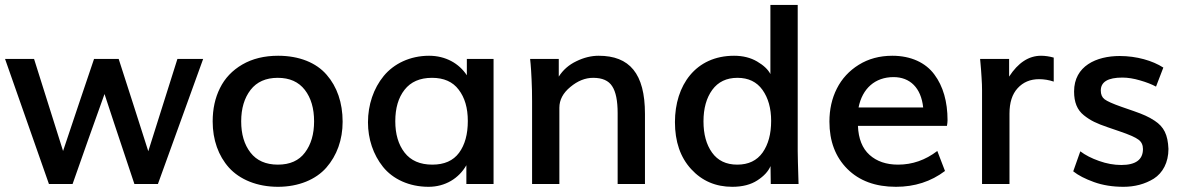

<svg xmlns="http://www.w3.org/2000/svg" viewBox="-29 -737 4763 769"><path d="M261.7 0 325.2 -180.2 389.6 -360.4C400.9 -325.7 440.4 -205.6 509.3 0H603.5L784.7 -501H681.6C629.4 -336.9 590.8 -213.9 564.9 -131.3L505.9 -315.9L446.3 -501H347.7L288.6 -326.2L223.6 -132.3C197.8 -213.9 158.7 -336.9 107.4 -501H-8.8L167 0Z M1084.5 11.2C1167 11.2 1236.3 -18.1 1277.8 -65.4C1320.3 -113.8 1343.3 -177.2 1343.3 -249.5C1343.3 -325.7 1320.8 -390.1 1279.3 -437.5C1237.8 -485.8 1169.4 -513.7 1085 -513.7C1029.8 -513.7 981.9 -502 941.4 -478.5C901.4 -455.1 871.6 -423.8 852.1 -384.3C832.5 -345.2 822.8 -300.8 822.8 -250.5C822.8 -176.8 845.7 -112.8 888.2 -65.4C931.2 -18.1 1000.5 11.2 1084.5 11.2ZM1084 -77.6C1035.6 -77.6 999 -93.8 974.1 -126C949.2 -158.2 937 -199.7 937 -251C937 -302.7 949.7 -344.7 974.6 -377C999.5 -409.2 1036.1 -425.3 1083.5 -425.3C1130.9 -425.3 1167 -409.2 1191.9 -377C1216.8 -344.7 1229 -302.7 1229 -251C1229 -199.7 1216.8 -158.2 1192.4 -126C1168.5 -93.8 1132.3 -77.6 1084 -77.6Z M1702.6 -77.6C1653.3 -77.6 1616.2 -93.8 1591.3 -126C1566.4 -158.2 1554.2 -200.2 1554.2 -251.5C1554.2 -303.7 1566.4 -345.7 1591.3 -377.4C1616.2 -409.2 1652.8 -425.3 1701.2 -425.3C1748.5 -425.3 1784.2 -409.7 1808.1 -377.9C1832.5 -346.2 1844.7 -304.7 1844.7 -252.4C1844.7 -199.2 1833 -156.7 1809.6 -125C1786.1 -93.3 1750.5 -77.6 1702.6 -77.6ZM1687.5 11.2C1754.4 11.2 1809.1 -22.9 1838.9 -75.2V0H1947.8V-501H1840.8V-435.5C1809.6 -482.9 1755.9 -513.7 1689.5 -513.7C1613.3 -513.7 1548.3 -481.9 1507.8 -432.6C1467.3 -383.3 1444.8 -317.4 1444.8 -247.1C1444.8 -180.2 1465.8 -117.7 1504.9 -68.8C1543.9 -20 1609.4 11.2 1687.5 11.2Z M2211.4 0V-305.7C2211.4 -336.9 2226.1 -364.7 2255.4 -388.7C2284.7 -413.1 2314.9 -425.3 2346.7 -425.3C2383.3 -425.3 2408.7 -414.1 2422.9 -391.6C2437.5 -369.6 2444.8 -333.5 2444.8 -284.2V0H2554.2V-280.8C2554.2 -442.9 2492.2 -513.7 2368.7 -513.7C2338.9 -513.7 2309.1 -506.3 2279.3 -491.7C2249.5 -477.5 2226.1 -457 2209 -430.2V-501H2094.2L2096.2 -481C2097.7 -467.8 2098.6 -446.8 2100.1 -418.5C2101.6 -390.1 2102.1 -360.8 2102.1 -330.6V0Z M2923.8 -77.6C2879.4 -77.6 2845.7 -93.8 2822.8 -126C2799.8 -158.2 2788.6 -199.7 2788.6 -251C2788.6 -302.7 2800.3 -344.7 2823.7 -377C2847.2 -409.2 2880.9 -425.3 2924.8 -425.3C2968.3 -425.3 3002 -409.2 3024.9 -377C3047.9 -344.7 3059.6 -303.2 3059.6 -252.9C3059.6 -200.7 3048.3 -158.7 3025.4 -126C3002.4 -93.8 2968.8 -77.6 2923.8 -77.6ZM2903.8 11.2C2944.8 11.2 2978.5 2.4 3004.4 -14.6C3030.8 -31.7 3048.3 -50.8 3057.1 -71.8L3058.1 0H3169.4C3167 -72.8 3166 -116.7 3166 -131.8V-717.3H3056.6V-440.4C3047.4 -458.5 3029.3 -475.6 3003.4 -490.7C2977.5 -505.9 2946.8 -513.7 2911.1 -513.7C2756.8 -513.7 2674.3 -395 2674.3 -248C2674.3 -169.9 2695.8 -106.9 2739.3 -59.6C2782.7 -12.2 2837.9 11.2 2903.8 11.2Z M3409.7 -306.6C3424.8 -382.8 3476.1 -428.2 3549.8 -428.2C3615.7 -428.2 3660.2 -385.3 3668.5 -306.6ZM3559.6 11.2C3634.3 11.2 3699.7 -9.8 3755.9 -52.2L3725.1 -132.3C3677.2 -95.7 3625 -77.6 3567.9 -77.6C3520.5 -77.6 3482.4 -90.8 3453.6 -116.7C3424.8 -142.6 3409.2 -181.6 3407.2 -232.9H3763.7C3765.1 -241.2 3766.1 -248.5 3766.1 -255.4C3766.1 -329.6 3748.5 -391.6 3713.4 -438.5C3678.7 -485.8 3619.6 -513.7 3544.9 -513.7C3494.1 -513.7 3449.2 -501.5 3410.6 -477.5C3372.1 -453.6 3342.8 -421.9 3322.8 -382.3C3302.7 -342.8 3293 -298.3 3293 -250C3293 -171.4 3316.9 -108.4 3364.7 -60.5C3412.6 -12.7 3477.5 11.2 3559.6 11.2Z M4014.2 0V-281.7C4014.2 -326.2 4024.9 -359.9 4046.9 -383.8C4068.8 -407.7 4097.2 -419.9 4132.8 -419.9C4152.8 -419.9 4172.4 -416.5 4191.4 -410.2V-506.3C4173.8 -511.2 4156.7 -513.7 4140.6 -513.7C4091.3 -513.7 4048.8 -485.8 4012.7 -430.2V-501H3896.5L3898.4 -480C3899.9 -465.8 3900.9 -448.7 3902.3 -427.7C3903.8 -406.7 3904.3 -389.6 3904.3 -376V0Z M4470.7 11.2C4515.6 11.2 4556.6 0.5 4592.3 -21.5C4627.9 -44.4 4650.9 -85.9 4650.9 -140.6C4648.4 -197.8 4632.8 -229 4595.7 -253.4C4583 -261.7 4570.8 -268.6 4558.6 -273.9C4546.4 -279.3 4531.2 -285.6 4512.2 -292L4486.8 -300.8C4472.2 -306.2 4464.4 -308.6 4462.9 -309.1C4428.2 -321.3 4405.3 -331.5 4395 -339.4C4384.8 -347.2 4379.9 -358.9 4379.9 -374.5C4379.9 -409.2 4408.7 -426.3 4466.3 -426.3C4488.3 -426.3 4512.2 -422.4 4537.1 -415C4562.5 -407.7 4584 -399.4 4601.1 -390.1L4630.4 -466.3C4587.4 -494.1 4523.4 -512.7 4455.6 -512.7C4362.3 -512.7 4272.9 -472.7 4272.9 -370.6C4272.9 -327.6 4285.2 -296.9 4312 -275.4C4338.9 -253.9 4362.8 -242.7 4407.2 -227.5L4454.1 -211.4C4493.2 -198.2 4518.6 -187 4530.8 -177.7C4543 -168.9 4548.8 -156.2 4548.8 -140.1C4548.8 -97.7 4520 -76.2 4461.9 -76.2C4433.1 -76.2 4403.3 -81.5 4373 -92.3C4342.8 -103 4317.9 -115.7 4297.9 -130.9L4269.5 -50.8C4289.6 -34.7 4317.4 -20.5 4352.5 -7.8C4387.7 4.9 4427.2 11.2 4470.7 11.2Z"/></svg>

Font: Ride SemiBold
Style: Regular
Weight: 600
Version: Version 3.000